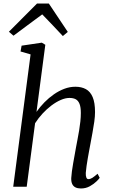

<svg xmlns="http://www.w3.org/2000/svg" viewBox="-20 -1059 644 1089"><path d="M439 10Q421 10 408.5 4Q396 -2 389.8 -14.8Q383.5 -27.5 384 -48.5Q385 -65.5 387.8 -87Q390.5 -108.5 394.8 -132Q399 -155.5 403.2 -178.8Q407.5 -202 411 -222.5Q415 -244.5 419.8 -269Q424.5 -293.5 428.8 -319.2Q433 -345 435.8 -370.2Q438.5 -395.5 438.5 -418Q438.5 -451 431.2 -469.5Q424 -488 410 -495.8Q396 -503.5 374 -503.5Q351 -503.5 325 -492.2Q299 -481 272.2 -461Q245.5 -441 221.5 -415Q197.5 -389 179 -360L131.5 0H55L153.5 -750.5L96.5 -767L102.5 -800L217 -817L237 -805L187 -424.5Q207 -453 232.2 -478.8Q257.5 -504.5 286 -524.2Q314.5 -544 345.2 -555.5Q376 -567 407.5 -567Q442 -567 467 -553.5Q492 -540 505.5 -508.5Q519 -477 519 -423Q519 -399.5 514.8 -368.8Q510.5 -338 504.5 -306Q498.5 -274 493.5 -246.5Q490 -228 486 -206.2Q482 -184.5 478 -162Q474 -139.5 471 -118Q468 -96.5 466.5 -78Q466 -61 469.8 -52Q473.5 -43 481 -43Q492.5 -43 504 -50.5Q515.5 -58 533.5 -73.5L545.5 -50.5Q542 -44.5 527.2 -30Q512.5 -15.5 489.8 -2.8Q467 10 439 10ZM30.5 -879 190 -1039H257L364.5 -878L336.5 -854.5Q307.5 -885.5 278.2 -916.5Q249 -947.5 219.5 -977.5Q178.5 -947.5 138 -917.2Q97.5 -887 56.5 -856.5Z"/></svg>

Font: Merriweather 20pt Light
Style: Italic
Weight: 300
Italic angle: -7.8°
Version: Version 2.101